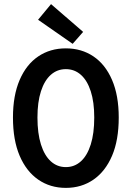

<svg xmlns="http://www.w3.org/2000/svg" viewBox="-20 -901 640 933"><path d="M300 12Q224 12 166 -28Q108 -68 75.5 -144Q43 -220 43 -330Q43 -437 75.5 -512.5Q108 -588 166 -627Q224 -666 300 -666Q376 -666 434 -627Q492 -588 524.5 -512.5Q557 -437 557 -330Q557 -220 524.5 -144Q492 -68 434 -28Q376 12 300 12ZM300 -89Q342 -89 373 -117Q404 -145 421 -199Q438 -253 438 -330Q438 -405 421 -457.5Q404 -510 373 -537.5Q342 -565 300 -565Q258 -565 227 -537.5Q196 -510 179 -457.5Q162 -405 162 -330Q162 -253 179 -199Q196 -145 227 -117Q258 -89 300 -89ZM333 -688 165 -805 228 -881 384 -746Z"/></svg>

Font: Source Code Pro SemiBold
Style: Regular
Weight: 600
Monospace: yes
Designer: Paul D. Hunt, Teo Tuominen
Foundry: Adobe Systems Incorporated
Version: Version 1.018;hotconv 1.0.116;makeotfexe 2.5.65601